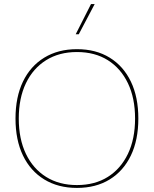

<svg xmlns="http://www.w3.org/2000/svg" viewBox="-20 -911 754 941"><path d="M357 -670Q450 -670 517.5 -628.5Q585 -587 621.5 -511Q658 -435 658 -330Q658 -225 621.5 -149Q585 -73 517.5 -31.5Q450 10 357 10Q265 10 197 -31.5Q129 -73 92.5 -149Q56 -225 56 -330Q56 -435 92.5 -511Q129 -587 197 -628.5Q265 -670 357 -670ZM357 -656Q270 -656 206 -616Q142 -576 107 -503Q72 -430 72 -330Q72 -230 107 -157Q142 -84 206 -44Q270 -4 357 -4Q445 -4 508.5 -44Q572 -84 607 -157Q642 -230 642 -330Q642 -430 607 -503Q572 -576 508.5 -616Q445 -656 357 -656ZM426 -891H444L366 -743H351Z"/></svg>

Font: Work Sans Thin
Style: Regular
Weight: 250
Designer: Wei Huang
Foundry: Wei Huang
Version: Version 2.012